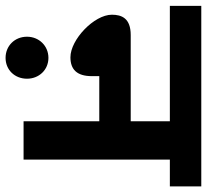

<svg xmlns="http://www.w3.org/2000/svg" viewBox="-46 -616 725 672"><g transform="rotate(90 316.0 -279.5)"><path d="M0 -622V-512H404V-375H102C43 -375 31 -343 31 -309C31 -247 118 -164 180 -164C222 -164 246 -186 246 -239V-265H404V0H538V-512H632V-622ZM108 -12C108 31 140 63 182 63C224 63 255 31 255 -12C255 -54 224 -87 182 -87C140 -87 108 -54 108 -12Z"/></g></svg>

Font: Noto Sans
Style: Bold Italic
Weight: 700
Italic angle: -12°
Designer: Monotype Design Team
Foundry: Monotype Imaging Inc.
Version: Version 2.013